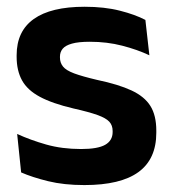

<svg xmlns="http://www.w3.org/2000/svg" viewBox="-20 -522 497 554"><path d="M223.5 12Q164.5 12 118.8 0.8Q73 -10.5 41 -24.5L29.5 -135.5Q67.5 -118 113.2 -105Q159 -92 214 -92Q262 -92 283.5 -104.2Q305 -116.5 305 -141V-144Q305 -160.5 295.2 -171Q285.5 -181.5 261 -190.2Q236.5 -199 192 -209Q130.5 -223.5 94.8 -242.8Q59 -262 43.5 -290.2Q28 -318.5 28 -358V-362.5Q28 -432 77.5 -467.2Q127 -502.5 224 -502.5Q281.5 -502.5 325.8 -491.2Q370 -480 399.5 -464.5L411 -362.5Q376 -379 332.5 -390.2Q289 -401.5 239 -401.5Q206.5 -401.5 187.8 -396.2Q169 -391 161 -381.5Q153 -372 153 -358.5V-356Q153 -341 161.8 -330Q170.5 -319 194 -310.2Q217.5 -301.5 260 -291.5Q322 -278.5 359.5 -261Q397 -243.5 414 -216.2Q431 -189 431 -145V-139Q431 -63 379.5 -25.5Q328 12 223.5 12Z"/></svg>

Font: Anek Kannada SemiBold
Style: Regular
Weight: 600
Version: Version 1.003